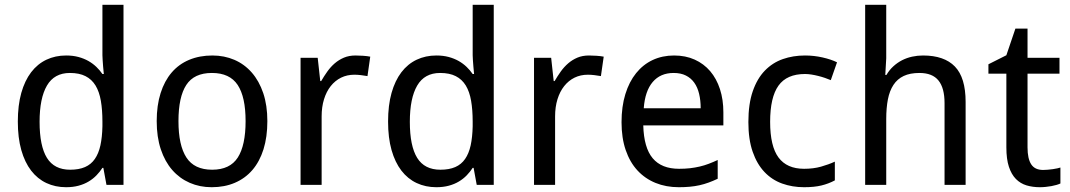

<svg xmlns="http://www.w3.org/2000/svg" viewBox="-20 -780 4513 810"><path d="M416 -71.8H412.1Q401.4 -55.2 387 -40.3Q372.6 -25.4 353.8 -14.2Q335 -2.9 311.5 3.4Q288.1 9.8 258.8 9.8Q213.4 9.8 175.8 -7.8Q138.2 -25.4 111.3 -60.3Q84.5 -95.2 69.8 -147Q55.2 -198.7 55.2 -267.1Q55.2 -335.9 69.8 -387.9Q84.5 -439.9 111.3 -475.1Q138.2 -510.3 175.8 -528.1Q213.4 -545.9 258.8 -545.9Q287.6 -545.9 311 -539.6Q334.5 -533.2 353.3 -522.5Q372.1 -511.7 386.7 -497.6Q401.4 -483.4 412.1 -467.8H418Q416.5 -484.4 415 -499.5Q414.1 -512.2 413.1 -525.6Q412.1 -539.1 412.1 -546.9V-759.8H501V0H429.2ZM275.9 -64Q313 -64 338.6 -75.2Q364.3 -86.4 380.1 -109.4Q396 -132.3 403.6 -166.7Q411.1 -201.2 412.1 -247.1V-267.1Q412.1 -316.4 405.5 -354.7Q398.9 -393.1 383.1 -419.2Q367.2 -445.3 340.8 -458.7Q314.5 -472.2 274.9 -472.2Q209 -472.2 178 -418.9Q147 -365.7 147 -266.1Q147 -164.1 178 -114Q209 -64 275.9 -64Z M1107.9 -269Q1107.9 -202.1 1091.6 -150.1Q1075.2 -98.1 1044.7 -62.7Q1014.2 -27.3 970.7 -8.8Q927.2 9.8 873 9.8Q822.8 9.8 780.3 -8.8Q737.8 -27.3 706.8 -62.7Q675.8 -98.1 658.4 -150.1Q641.1 -202.1 641.1 -269Q641.1 -335.4 657.5 -387Q673.8 -438.5 704.1 -473.9Q734.4 -509.3 778.1 -527.6Q821.8 -545.9 876 -545.9Q926.3 -545.9 968.8 -527.6Q1011.2 -509.3 1042.2 -473.9Q1073.2 -438.5 1090.6 -387Q1107.9 -335.4 1107.9 -269ZM732.9 -269Q732.9 -167 766.4 -115.5Q799.8 -64 875 -64Q950.2 -64 983.2 -115.5Q1016.1 -167 1016.1 -269Q1016.1 -371.1 982.7 -421.6Q949.2 -472.2 874 -472.2Q798.8 -472.2 765.9 -421.6Q732.9 -371.1 732.9 -269Z M1480 -545.9Q1494.1 -545.9 1511.7 -544.7Q1529.3 -543.5 1542 -541L1530.3 -459Q1516.6 -461.4 1502.2 -463.1Q1487.8 -464.8 1475.1 -464.8Q1444.3 -464.8 1418.9 -452.4Q1393.6 -439.9 1375.2 -416.7Q1356.9 -393.6 1346.9 -361.1Q1336.9 -328.6 1336.9 -289.1V0H1248V-536.1H1320.3L1331.1 -438H1335Q1347.2 -459 1361.1 -478.5Q1375 -498 1392.3 -512.9Q1409.7 -527.8 1431.2 -536.9Q1452.6 -545.9 1480 -545.9Z M1978 -71.8H1974.1Q1963.4 -55.2 1949 -40.3Q1934.6 -25.4 1915.8 -14.2Q1897 -2.9 1873.5 3.4Q1850.1 9.8 1820.8 9.8Q1775.4 9.8 1737.8 -7.8Q1700.2 -25.4 1673.3 -60.3Q1646.5 -95.2 1631.8 -147Q1617.2 -198.7 1617.2 -267.1Q1617.2 -335.9 1631.8 -387.9Q1646.5 -439.9 1673.3 -475.1Q1700.2 -510.3 1737.8 -528.1Q1775.4 -545.9 1820.8 -545.9Q1849.6 -545.9 1873 -539.6Q1896.5 -533.2 1915.3 -522.5Q1934.1 -511.7 1948.7 -497.6Q1963.4 -483.4 1974.1 -467.8H1980Q1978.5 -484.4 1977.1 -499.5Q1976.1 -512.2 1975.1 -525.6Q1974.1 -539.1 1974.1 -546.9V-759.8H2063V0H1991.2ZM1837.9 -64Q1875 -64 1900.6 -75.2Q1926.3 -86.4 1942.1 -109.4Q1958 -132.3 1965.6 -166.7Q1973.1 -201.2 1974.1 -247.1V-267.1Q1974.1 -316.4 1967.5 -354.7Q1960.9 -393.1 1945.1 -419.2Q1929.2 -445.3 1902.8 -458.7Q1876.5 -472.2 1836.9 -472.2Q1771 -472.2 1740 -418.9Q1709 -365.7 1709 -266.1Q1709 -164.1 1740 -114Q1771 -64 1837.9 -64Z M2464.8 -545.9Q2479 -545.9 2496.6 -544.7Q2514.2 -543.5 2526.9 -541L2515.1 -459Q2501.5 -461.4 2487.1 -463.1Q2472.7 -464.8 2460 -464.8Q2429.2 -464.8 2403.8 -452.4Q2378.4 -439.9 2360.1 -416.7Q2341.8 -393.6 2331.8 -361.1Q2321.8 -328.6 2321.8 -289.1V0H2232.9V-536.1H2305.2L2315.9 -438H2319.8Q2332 -459 2345.9 -478.5Q2359.9 -498 2377.2 -512.9Q2394.5 -527.8 2416 -536.9Q2437.5 -545.9 2464.8 -545.9Z M2843.8 9.8Q2790 9.8 2745.6 -8.3Q2701.2 -26.4 2669.2 -61Q2637.2 -95.7 2619.6 -147Q2602.1 -198.2 2602.1 -264.2Q2602.1 -330.6 2618.2 -382.8Q2634.3 -435.1 2663.6 -471.4Q2692.9 -507.8 2733.6 -526.9Q2774.4 -545.9 2823.7 -545.9Q2872.1 -545.9 2910.6 -528.6Q2949.2 -511.2 2976.1 -479.7Q3002.9 -448.2 3017.3 -404.1Q3031.7 -359.9 3031.7 -306.2V-251H2693.8Q2696.3 -156.7 2733.6 -112.3Q2771 -67.9 2844.7 -67.9Q2869.6 -67.9 2890.9 -70.3Q2912.1 -72.8 2931.9 -77.4Q2951.7 -82 2970.2 -89.1Q2988.8 -96.2 3007.8 -105V-25.9Q2988.3 -16.6 2969.5 -9.8Q2950.7 -2.9 2930.9 1.5Q2911.1 5.9 2889.9 7.8Q2868.7 9.8 2843.8 9.8ZM2821.8 -472.2Q2766.1 -472.2 2733.6 -434.1Q2701.2 -396 2695.8 -323.2H2936Q2936 -356.4 2929.4 -384Q2922.9 -411.6 2908.9 -431.2Q2895 -450.7 2873.5 -461.4Q2852.1 -472.2 2821.8 -472.2Z M3372.1 9.8Q3322.8 9.8 3279.8 -5.6Q3236.8 -21 3205.1 -54.4Q3173.3 -87.9 3155.3 -139.9Q3137.2 -191.9 3137.2 -265.1Q3137.2 -341.8 3155.8 -395.3Q3174.3 -448.7 3206.8 -482.2Q3239.3 -515.6 3282.7 -530.8Q3326.2 -545.9 3376 -545.9Q3414.1 -545.9 3450.4 -537.6Q3486.8 -529.3 3511.2 -517.1L3484.9 -441.9Q3473.6 -446.8 3460 -451.4Q3446.3 -456.1 3431.6 -459.7Q3417 -463.4 3402.8 -465.6Q3388.7 -467.8 3376 -467.8Q3299.3 -467.8 3264.2 -418.7Q3229 -369.6 3229 -266.1Q3229 -163.1 3264.4 -115.5Q3299.8 -67.9 3372.1 -67.9Q3411.6 -67.9 3443.6 -76.9Q3475.6 -85.9 3502 -98.1V-19Q3475.6 -4.9 3445.6 2.4Q3415.5 9.8 3372.1 9.8Z M3964.8 0V-345.2Q3964.8 -408.7 3939.2 -440.4Q3913.6 -472.2 3858.9 -472.2Q3819.3 -472.2 3792.5 -459.5Q3765.6 -446.8 3749.3 -421.9Q3732.9 -397 3725.8 -360.8Q3718.8 -324.7 3718.8 -277.8V0H3629.9V-759.8H3718.8V-534.2L3714.8 -463.9H3719.7Q3731.9 -484.9 3748.8 -500.2Q3765.6 -515.6 3785.6 -525.9Q3805.7 -536.1 3828.1 -541Q3850.6 -545.9 3874 -545.9Q3963.4 -545.9 4008.5 -499.3Q4053.7 -452.6 4053.7 -350.1V0Z M4380.9 -63Q4389.6 -63 4400.6 -64Q4411.6 -64.9 4421.9 -66.4Q4432.1 -67.9 4440.7 -69.8Q4449.2 -71.8 4453.6 -73.2V-5.9Q4447.3 -2.9 4437.5 0Q4427.7 2.9 4416 5.1Q4404.3 7.3 4391.6 8.5Q4378.9 9.8 4366.7 9.8Q4336.4 9.8 4310.5 2Q4284.7 -5.9 4265.9 -24.9Q4247.1 -43.9 4236.3 -76.4Q4225.6 -108.9 4225.6 -158.2V-469.2H4149.9V-508.8L4225.6 -546.9L4263.7 -659.2H4314.9V-536.1H4449.7V-469.2H4314.9V-158.2Q4314.9 -110.8 4330.3 -86.9Q4345.7 -63 4380.9 -63Z"/></svg>

Font: Genotype
Style: Regular
Weight: 400
Foundry: Ascender Corporation
Version: Version 1.00